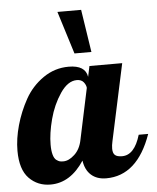

<svg xmlns="http://www.w3.org/2000/svg" viewBox="-53 -796 692 847"><g transform="rotate(-5 292.5 -372.0)"><path d="M4 -155Q4 -208 20.5 -267Q37 -326 67 -380Q97 -434 148 -469.5Q199 -505 261 -505Q335 -505 343 -453L353 -500H498L425 -160Q421 -143 421 -128Q421 -108 430.5 -99.5Q440 -91 462 -91Q517 -91 543 -179H585Q522 0 384 0Q343 0 317.5 -22.5Q292 -45 286 -87Q225 6 137 6Q80 6 42 -33Q4 -72 4 -155ZM152 -169Q152 -142 157 -124.5Q162 -107 171 -100.5Q180 -94 186 -92.5Q192 -91 202 -91Q226 -91 251.5 -114.5Q277 -138 285 -179L333 -405Q332 -418 322 -430.5Q312 -443 292 -443Q252 -443 218.5 -393.5Q185 -344 168.5 -281.5Q152 -219 152 -169ZM233 -750H338L367 -561H292Z"/></g></svg>

Font: Lobster Two
Style: Bold Italic
Weight: 700
Designer: Pablo Impallari
Foundry: Pablo Impallari. www.impallari.com
Version: Version 1.006